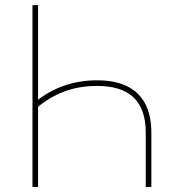

<svg xmlns="http://www.w3.org/2000/svg" viewBox="-20 -748 719 768"><path d="M368.7 -426.8Q439.9 -426.8 488.3 -403.1Q536.6 -379.4 561 -332.8Q585.4 -286.1 585.4 -217.8V0H563V-217.8Q563 -311 514.9 -357.7Q466.8 -404.3 368.2 -404.3Q293.9 -404.3 233.4 -380.6Q172.9 -356.9 121.6 -312V-340.3Q170.9 -381.8 233.6 -404.3Q296.4 -426.8 368.7 -426.8ZM132.3 -727.5V0H109.9V-727.5Z"/></svg>

Font: Inter 16pt Thin
Style: Regular
Weight: 250
Version: Version 4.001;git-66647c0bb